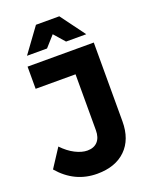

<svg xmlns="http://www.w3.org/2000/svg" viewBox="-170 -995 859 1090"><g transform="rotate(-20 259.5 -450.0)"><path d="M225 7Q89 7 -4 -102L69 -214Q105 -176 144.5 -156Q184 -136 217 -136Q257 -136 279 -160Q301 -184 301 -228V-566H60V-700H460V-224Q460 -115 397.5 -54Q335 7 225 7ZM436 -759H314L257 -824L199 -759H78L186 -907H327Z"/></g></svg>

Font: Argentum Sans SemiBold
Style: Regular
Weight: 600
Designer: Julieta Ulanovsky (Modified by Cristiano Sobral)
Foundry: Julieta Ulanovsky
Version: Version 5.001;November 22, 2018;FontCreator 11.5.0.2425 64-b